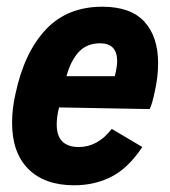

<svg xmlns="http://www.w3.org/2000/svg" viewBox="-20 -542 505 572"><path d="M451 -354Q451 -312 441 -269Q434 -234 426 -217L156 -222Q149 -195 149 -171Q149 -104 215 -104Q271 -104 313 -158L404 -104Q362 -41 312 -15.5Q262 10 201 10Q113 10 64.5 -38.5Q16 -87 16 -176Q16 -218 26 -262Q52 -385 116 -453.5Q180 -522 285 -522Q369 -522 410 -477.5Q451 -433 451 -354ZM178 -315H322Q329 -343 329 -360Q329 -413 278 -413Q239 -413 215 -387.5Q191 -362 178 -315Z"/></svg>

Font: Decalotype
Style: Bold Italic
Weight: 700
Italic angle: -12°
Designer: Alfredo Marco Pradil
Foundry: Alfredo Marco Pradil
Version: Version 1.0